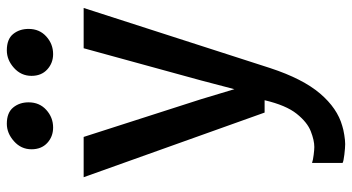

<svg xmlns="http://www.w3.org/2000/svg" viewBox="-266 -568 1082 591"><g transform="rotate(-90 275.5 -273.0)"><path d="M69 240V146Q77.5 149 93.8 151Q110 153 118 153Q138.5 153 166.2 142.2Q194 131.5 220.2 98.8Q246.5 66 262 0H224L25 -557H149L265 -196L296 -93L323 -196L422 -557H546L361 17Q328 117.5 282.5 170.8Q237 224 183 239Q172.5 242.5 155.5 245.2Q138.5 248 127 248Q116 248 94.8 245.5Q73.5 243 69 240ZM178 -651Q150 -651 130.5 -669Q111 -687 111 -717.5Q111 -749.5 135.8 -771.5Q160.5 -793.5 189.5 -793.5Q223.5 -793.5 239.5 -774Q255.5 -754.5 255.5 -726.5Q255.5 -693 232.2 -672Q209 -651 178 -651ZM404 -651Q376.5 -651 356.8 -669Q337 -687 337 -717.5Q337 -749.5 361.5 -771.5Q386 -793.5 415.5 -793.5Q450 -793.5 465.8 -774Q481.5 -754.5 481.5 -726.5Q481.5 -693 458.2 -672Q435 -651 404 -651Z"/></g></svg>

Font: Merriweather Sans
Style: Regular
Weight: 400
Designer: Eben Sorkin
Foundry: Eben Sorkin
Version: Version 1.008; ttfautohint (v1.7.19-72a1) -l 8 -r 50 -G 200 